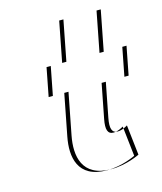

<svg xmlns="http://www.w3.org/2000/svg" viewBox="-109 -784 740 879"><g transform="rotate(-15 261.5 -344.5)"><path d="M237.7 -513 274.8 -704H451.8L414.7 -513H522.7L496.5 -378H388.5L356.8 -215C347.5 -167 355 -144 383 -144C406 -144 430.1 -160 430.1 -160L446.3 -17C446.3 -17 383.1 15 310.1 15C169.1 15 155.5 -90 173.2 -181L211.5 -378H137.5L163.7 -513ZM217.7 -513H143.7L117.5 -378H191.5L153.2 -181C135.5 -90 149.1 15 290.1 15C363.1 15 426.3 -17 426.3 -17L410.1 -160C410.1 -160 386 -144 363 -144C335 -144 327.5 -167 336.8 -215L368.5 -378H476.5L502.7 -513H394.7L431.8 -704H254.8Z"/></g></svg>

Font: Hussar Plate
Style: Obl
Weight: 700
Foundry: Cannot Into Space Fonts
Version: Version 0.798247